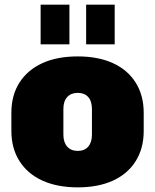

<svg xmlns="http://www.w3.org/2000/svg" viewBox="-20 -795 669 827"><path d="M315 12Q227 12 163 -17Q99 -46 64 -101Q29 -156 29 -231V-309Q29 -385 64 -439.5Q99 -494 162.5 -523Q226 -552 315 -552Q403 -552 466.5 -523Q530 -494 564.5 -439Q599 -384 599 -309V-231Q599 -156 564.5 -101Q530 -46 466.5 -17Q403 12 315 12ZM315 -145Q344 -145 360 -163.5Q376 -182 376 -215V-325Q376 -359 360 -377Q344 -395 315 -395Q286 -395 269.5 -377Q253 -359 253 -325V-215Q253 -182 269.5 -163.5Q286 -145 315 -145ZM279 -775V-604H155V-775ZM474 -775V-604H351V-775Z"/></svg>

Font: Pathway Extreme Condensed Black
Style: Regular
Weight: 900
Width: 3
Version: Version 1.001;gftools[0.9.26]